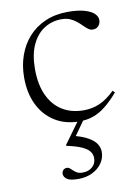

<svg xmlns="http://www.w3.org/2000/svg" viewBox="-82 -520 600 829"><g transform="rotate(-10 218.0 -105.0)"><path d="M274 -464.5Q318 -464.5 346.5 -456.2Q375 -448 388.5 -434.8Q402 -421.5 402 -406.5Q402 -396.5 397.8 -388.2Q393.5 -380 385.8 -375.2Q378 -370.5 367.5 -370.5Q357.5 -370.5 348 -377.2Q338.5 -384 328.5 -394.2Q318.5 -404.5 306.2 -414.5Q294 -424.5 278.2 -431.2Q262.5 -438 241 -438Q199.5 -438 165.5 -416.5Q131.5 -395 111.5 -352Q91.5 -309 91.5 -245Q91.5 -178.5 113 -131.2Q134.5 -84 174.2 -59Q214 -34 269 -34Q305.5 -34 337.8 -47.8Q370 -61.5 405.5 -95.5L414 -86.5Q383.5 -51.5 357 -30.5Q330.5 -9.5 302.8 0.2Q275 10 241.5 10Q181 10 135.5 -18Q90 -46 64.5 -97Q39 -148 39 -218Q39 -269.5 54.8 -314.2Q70.5 -359 100.8 -392.8Q131 -426.5 174.8 -445.5Q218.5 -464.5 274 -464.5ZM194.5 254Q158 254 144.2 244Q130.5 234 130.5 220.5Q130.5 211.5 136.5 204.8Q142.5 198 153 198Q161.5 198 169.2 206Q177 214 188 222Q199 230 217 230Q243.5 230 260 215Q276.5 200 276.5 177Q276.5 161 267 148Q257.5 135 233.8 124Q210 113 167 104V100L245 -7.5H269.5L201 89L199.5 65.5Q244 76.5 268.8 91Q293.5 105.5 303.5 121.8Q313.5 138 313.5 155.5Q313.5 183.5 297.5 206Q281.5 228.5 254.8 241.2Q228 254 194.5 254Z"/></g></svg>

Font: Newsreader 36pt Light
Style: Regular
Weight: 300
Designer: Hugues Gentile
Foundry: Production Type
Version: Version 1.003